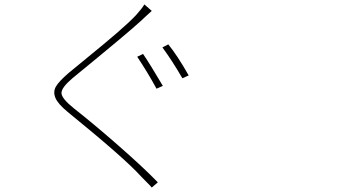

<svg xmlns="http://www.w3.org/2000/svg" viewBox="-20 -801 1540 863"><path d="M623 -558.6Q656.2 -509.8 711.9 -415L683.6 -402.3Q642.6 -477.5 596.7 -545.9ZM736.3 -601.6Q777.3 -551.8 828.1 -461.9L799.8 -449.2Q753.9 -528.3 710 -587.9ZM628.9 -781.2 662.1 -752Q656.2 -747.1 635.7 -728Q615.2 -709 613.3 -707Q558.6 -656.2 306.6 -450.2Q255.9 -407.2 256.3 -382.8Q256.8 -358.4 311.5 -314.5Q397.5 -247.1 509.8 -148.9Q622.1 -50.8 689.5 18.6L662.1 42Q655.3 33.2 636.7 15.1Q618.2 -2.9 612.3 -9.8Q540 -89.8 284.2 -297.9Q240.2 -334 229 -361.3Q217.8 -388.7 231.4 -412.1Q245.1 -435.5 288.1 -472.7Q306.6 -488.3 377.9 -546.4Q449.2 -604.5 505.4 -652.8Q561.5 -701.2 591.8 -733.4Q619.1 -763.7 628.9 -781.2Z"/></svg>

Font: Bpmf Zihi Sans ExtraLight
Style: ExtraLight
Weight: 250
Foundry: But Ko
Version: Version 1.320